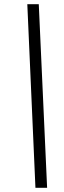

<svg xmlns="http://www.w3.org/2000/svg" viewBox="-20 -780 307 921"><path d="M150 121 111 -760H166L206 121Z"/></svg>

Font: Noto Serif Tamil SemiCondensed
Style: Italic
Weight: 400
Width: 4
Italic angle: -12°
Designer: Indian Type Foundry, Tom Grace, and the Monotype Design Team
Foundry: Monotype Imaging Inc.
Version: Version 2.003; ttfautohint (v1.8.4.7-5d5b)